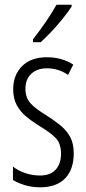

<svg xmlns="http://www.w3.org/2000/svg" viewBox="-20 -785 366 815"><path d="M293 -134Q293 -66 256.5 -28Q220 10 151 10Q114 10 84 0.5Q54 -9 35 -21V-78Q56 -61 86.5 -50.5Q117 -40 150 -40Q193 -40 216 -64.5Q239 -89 239 -133Q239 -175 217.5 -198Q196 -221 151 -248Q117 -269 91.5 -290Q66 -311 51 -339Q36 -367 36 -407Q36 -466 73.5 -504Q111 -542 179 -542Q242 -542 291 -511L269 -467Q229 -495 179 -495Q138 -495 113 -472Q88 -449 88 -408Q88 -370 109.5 -346.5Q131 -323 179 -294Q212 -273 237.5 -252Q263 -231 278 -203.5Q293 -176 293 -134ZM284 -757Q269 -734 246 -705.5Q223 -677 198 -650.5Q173 -624 153 -606H120V-618Q151 -658 175 -693Q199 -728 220 -765H284Z"/></svg>

Font: Noto Sans Ethiopic ExtraCondensed Light
Style: Regular
Weight: 300
Width: 2
Designer: Monotype Design Team
Foundry: Monotype Imaging Inc.
Version: Version 2.102; ttfautohint (v1.8.4.7-5d5b)